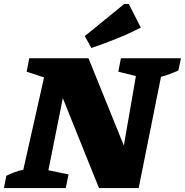

<svg xmlns="http://www.w3.org/2000/svg" viewBox="-52 -952 936 972"><path d="M560 -657H864L851 -595Q829 -585 808.5 -577.5Q788 -570 763 -563L650 0H449L266 -455L193 -90L295 -69L281 0H-32L-20 -62Q0 -72 21.5 -80Q43 -88 66 -93L171 -560L83 -589L96 -657H396L575 -215L636 -567L547 -589ZM411 -709 377 -769 577 -932H600L661 -812Q600 -781 537.5 -756Q475 -731 411 -709Z"/></svg>

Font: Piazzolla SC ExtraBold
Style: Italic
Weight: 800
Italic angle: -11.3°
Designer: Juan Pablo del Peral
Foundry: Huerta Tipografica
Version: Version 1.330